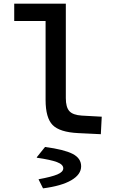

<svg xmlns="http://www.w3.org/2000/svg" viewBox="-20 -730 654 1053"><path d="M230 -182V-615H58V-710H341V-192Q341 -142 360.5 -120.5Q380 -99 429 -96L538 -90L533 6L409 0Q307 -5 268.5 -44.5Q230 -84 230 -182ZM425 182Q425 227 371 258.5Q317 290 216 303L192 255V253Q263 240 295 226.5Q327 213 327 193Q327 172 292.5 159Q258 146 182 135V132L227 76Q332 90 378.5 114Q425 138 425 182Z"/></svg>

Font: Intel One Mono Medium
Style: Regular
Weight: 500
Monospace: yes
Designer: Fred Shallcrass
Foundry: Frere-Jones Type LLC
Version: Version 1.400;hotconv 1.1.0;makeotfexe 2.6.0;FJTRelease1.4